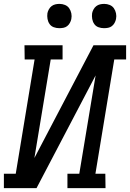

<svg xmlns="http://www.w3.org/2000/svg" viewBox="-30 -968 669 988"><path d="M-10 0V-74H51L148 -662H97L96 -735H292V-662H231L147 -155L451 -735H619V-662H558L461 -74H512L513 0H317V-74H378L462 -580L158 0ZM505 -823Q490 -823 476.5 -828Q463 -833 455 -844.5Q447 -856 444.5 -870.5Q442 -885 444 -900Q446 -910 451.5 -920Q457 -930 465.5 -936.5Q474 -943 484.5 -945.5Q495 -948 506 -948Q521 -948 534.5 -942.5Q548 -937 556 -925.5Q564 -914 567 -899.5Q570 -885 567 -870Q565 -860 559.5 -850Q554 -840 545.5 -833.5Q537 -827 526.5 -825Q516 -823 505 -823ZM275 -823Q260 -823 246.5 -828Q233 -833 225 -844.5Q217 -856 214.5 -870.5Q212 -885 214 -900Q216 -910 221.5 -920Q227 -930 235.5 -936.5Q244 -943 254.5 -945.5Q265 -948 276 -948Q291 -948 304.5 -942.5Q318 -937 326 -925.5Q334 -914 337 -899.5Q340 -885 337 -870Q335 -860 329.5 -850Q324 -840 315.5 -833.5Q307 -827 296.5 -825Q286 -823 275 -823Z"/></svg>

Font: Iosevka Plex Etoile
Style: Italic
Weight: 400
Italic angle: -9°
Designer: Belleve Invis
Foundry: Belleve Invis
Version: Version 25.1.1; ttfautohint (v1.8.4)